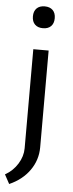

<svg xmlns="http://www.w3.org/2000/svg" viewBox="-69 -740 377 998"><g transform="rotate(5 119.5 -241.0)"><path d="M165 -610Q150 -595 123 -595Q96 -595 81 -610Q66 -625 66 -652Q66 -679 81 -694Q96 -709 123 -709Q150 -709 165 -694Q180 -679 180 -652Q180 -625 165 -610ZM19 227 -7 179Q34 156 58.5 116.5Q83 77 83 35V-482H163V23Q163 89 125 143Q87 197 19 227Z"/></g></svg>

Font: Cantarell
Style: Regular
Weight: 400
Designer: Dave Crossland, Nikolaus Waxweiler, Florian Fecher, Jacques Le Bailly, Eben Sorkin, Alexei Vanyashin, Alexios Zavras, Em
Version: Version 0.303